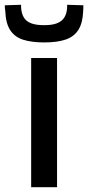

<svg xmlns="http://www.w3.org/2000/svg" viewBox="-72 -781 368 801"><path d="M58 0V-539H166V0ZM112 -604Q61 -604 25.5 -615Q-10 -626 -29 -654.5Q-48 -683 -50 -735Q-51 -741 -51.5 -747Q-52 -753 -52 -759L16 -761Q16 -757 16 -754Q16 -751 16 -748Q18 -724 27.5 -708Q37 -692 57.5 -684Q78 -676 112 -676Q146 -676 166 -684Q186 -692 196 -707.5Q206 -723 208 -747Q208 -751 208 -754Q208 -757 208 -761L276 -759Q276 -753 275.5 -746.5Q275 -740 275 -734Q273 -685 255 -656.5Q237 -628 202 -616Q167 -604 112 -604Z"/></svg>

Font: Georama ExtraCondensed Thin Medium
Style: Regular
Weight: 500
Version: Version 1.001